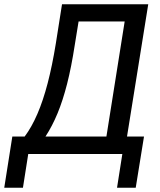

<svg xmlns="http://www.w3.org/2000/svg" viewBox="-61 -725 753 904"><path d="M-41 159 -3 -82H55Q88 -126 115 -188.5Q142 -251 163.5 -333.5Q185 -416 202 -521L231 -705H637L537 -82H617L578 159H490L515 0H72L47 159ZM153 -82H440L526 -624H309L291 -513Q275 -409 255 -330.5Q235 -252 210 -191.5Q185 -131 153 -82Z"/></svg>

Font: Nunito Sans 10pt Condensed SemiBold
Style: Italic
Weight: 600
Width: 3
Italic angle: -9°
Designer: Vernon Adams
Foundry: Vernon Adams
Version: Version 3.101;gftools[0.9.27]